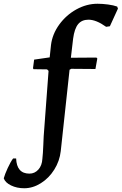

<svg xmlns="http://www.w3.org/2000/svg" viewBox="-155 -762 649 1024"><path d="M27 -444 110 -456 117 -522Q124 -580 161 -631Q198 -682 252.5 -712Q307 -742 365 -742Q392 -742 421.5 -738Q451 -734 470 -727L474 -716L431 -622L411 -619Q358 -657 317 -657Q281 -657 261.5 -633Q242 -609 235 -556L223 -454L359 -455L364 -450L354 -394L225 -395L216 -390L169 44Q163 97 134.5 142.5Q106 188 63 215Q20 242 -26 242Q-65 242 -96 227Q-127 212 -135 189Q-129 167 -113.5 133.5Q-98 100 -85 83H-69Q-66 164 2 164Q30 164 49.5 142.5Q69 121 71 85Q74 60 76 11Q76 -5 78 -35L104 -384L96 -392L24 -393L21 -398Z"/></svg>

Font: Alegreya
Style: Bold Italic
Weight: 700
Italic angle: -7°
Designer: Juan Pablo del Peral
Foundry: Huerta Tipografica
Version: Version 2.007; ttfautohint (v1.6)